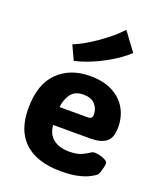

<svg xmlns="http://www.w3.org/2000/svg" viewBox="-149 -903 857 1011"><g transform="rotate(20 280.0 -397.0)"><path d="M311 12.2Q228.5 12.2 167.5 -14.4Q106.4 -41 72.8 -97.2Q39.1 -153.3 39.1 -242.2Q39.1 -375.5 107.4 -443.8Q175.8 -512.2 289.1 -512.2Q362.8 -512.2 413.8 -485.8Q464.8 -459.5 491.5 -413.1Q518.1 -366.7 518.1 -307.1Q518.1 -249 488.3 -226.1Q458.5 -203.1 401.4 -203.1H191.9Q195.8 -152.8 228.8 -126.5Q261.7 -100.1 318.4 -100.1Q363.3 -100.1 390.4 -113.5Q417.5 -127 428.2 -134.8Q437.5 -141.6 449.2 -141.1Q458.5 -141.1 475.8 -137.5Q493.2 -133.8 510.3 -124Q522.5 -117.7 522.5 -106.4Q522.5 -100.1 520 -88.4Q518.6 -81.5 515.1 -68.6Q511.7 -55.7 506.3 -44.4Q503.4 -39.1 497.1 -34.2Q487.3 -27.3 465.6 -16.1Q443.8 -4.9 406.2 3.7Q368.7 12.2 311 12.2ZM190.9 -303.2H350.1Q375 -303.2 375 -326.2Q375 -360.8 353.3 -384.5Q331.5 -408.2 288.1 -408.2Q240.7 -408.2 218.5 -377.9Q196.3 -347.7 190.9 -303.2ZM178.2 -557.6 141.6 -636.7Q175.3 -649.9 219.5 -676.5Q263.7 -703.1 307.4 -737.1Q351.1 -771 382.8 -805.7L458.5 -703.1Q415.5 -664.1 363.8 -633.8Q312 -603.5 262.9 -584Q213.9 -564.5 178.2 -557.6Z"/></g></svg>

Font: ADLaM Display
Style: Regular
Weight: 400
Designer: Mark Jamra, Neil Patel, Concept: Andrew Footit
Foundry: Microsoft
Version: Version 2.000; ttfautohint (v1.8.4.7-5d5b);gftools[0.9.28]